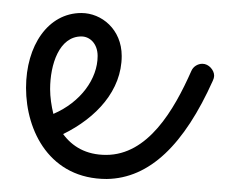

<svg xmlns="http://www.w3.org/2000/svg" viewBox="-20 -260 349 295"><path d="M77 -54C128 -79 167 -121 167 -174C167 -215 136 -240 105 -240C54 -240 20 -190 20 -125C20 -58 57 15 144 15C210 14 263 -38 307 -136C308 -138 309 -141 309 -144C309 -152 301 -162 291 -162C284 -162 277 -158 274 -151C247 -90 207 -22 143 -22C112 -22 91 -35 77 -54ZM62 -85C59 -97 57 -111 57 -123C57 -161 71 -204 105 -204C118 -204 130 -193 130 -174C130 -139 104 -103 62 -85Z"/></svg>

Font: Sacramento
Style: Regular
Weight: 400
Designer: Astigmatic (AOETI)
Foundry: Astigmatic (AOETI)
Version: Version 1.000